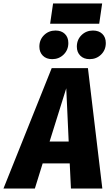

<svg xmlns="http://www.w3.org/2000/svg" viewBox="-74 -1087 632 1107"><path d="M328 -145H172L127 0H-54L224 -694H433L516 0H335ZM322 -271 308 -578 212 -271ZM153 -818Q153 -858 180 -884.5Q207 -911 246 -911Q280 -911 300 -891.5Q320 -872 320 -839Q320 -799 293 -772.5Q266 -746 227 -746Q193 -746 173 -766Q153 -786 153 -818ZM369 -818Q369 -858 396 -884.5Q423 -911 462 -911Q496 -911 516 -891.5Q536 -872 536 -839Q536 -799 509 -772.5Q482 -746 443 -746Q409 -746 389 -766Q369 -786 369 -818ZM215 -950 232 -1067H515L498 -950Z"/></svg>

Font: Fira Sans Condensed ExtraBold
Style: Italic
Weight: 800
Width: 3
Italic angle: -8°
Designer: bBox Type GmbH & Carrois Corporate GbR & Edenspiekermann AG
Foundry: bBox Type GmbH & Carrois Corporate GbR & Edenspiekermann AG
Version: Version 4.301